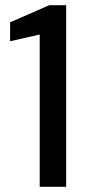

<svg xmlns="http://www.w3.org/2000/svg" viewBox="-20 -720 327 740"><path d="M133 0V-587L19 -561V-634L170 -700H235V0Z"/></svg>

Font: DM Sans 36pt Medium
Style: Regular
Weight: 500
Designer: Colophon Foundry, Jonny Pinhorn
Foundry: Colophon Foundry
Version: Version 4.004;gftools[0.9.30]